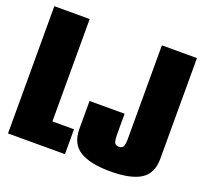

<svg xmlns="http://www.w3.org/2000/svg" viewBox="-118 -815 1022 957"><g transform="rotate(20 393.0 -336.0)"><path d="M14 0H316V-132H201.5V-675H14ZM556.5 3.5Q665 3.5 717.8 -29.8Q770.5 -63 770.5 -140V-675H584.5V-179.5Q584.5 -153 579.2 -139.8Q574 -126.5 555.5 -126.5Q536.5 -126.5 531.5 -140.2Q526.5 -154 526.5 -180.5V-291H340.5V-143Q340.5 -64 395.2 -30.2Q450 3.5 556.5 3.5Z"/></g></svg>

Font: Anybody ExtraCondensed Black
Style: Regular
Weight: 900
Width: 2
Version: Version 1.113;gftools[0.9.25]